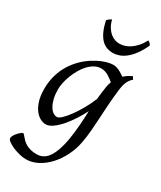

<svg xmlns="http://www.w3.org/2000/svg" viewBox="-229 -751 900 1072"><g transform="rotate(30 221.5 -214.5)"><path d="M165 -46.9Q175.3 -46.9 192.9 -63.2Q210.4 -79.6 230.7 -106.9Q251 -134.3 271.7 -170.4Q292.5 -206.5 308.6 -246.1Q310.5 -264.6 312.7 -284.9Q314.9 -305.2 318.8 -328.1Q320.3 -338.4 323 -347.7Q325.7 -356.9 329.1 -365.2Q321.8 -371.1 313 -377.9Q304.2 -384.8 293.7 -391.1Q283.2 -397.5 271 -401.6Q258.8 -405.8 245.1 -405.8Q222.7 -405.8 202.6 -394.8Q182.6 -383.8 165.8 -365.7Q148.9 -347.7 135.5 -324.5Q122.1 -301.3 112.5 -276.6Q103 -252 97.9 -228Q92.8 -204.1 92.8 -185.1Q92.8 -153.3 98.6 -127.9Q104.5 -102.5 114.3 -84.5Q124 -66.4 137.2 -56.6Q150.4 -46.9 165 -46.9ZM429.2 -439.9Q412.6 -426.3 403.1 -406.2Q393.6 -386.2 389.2 -351.1Q382.3 -293 379.2 -245.1Q376 -197.3 373.8 -155.5Q371.6 -113.8 368.4 -75.9Q365.2 -38.1 358.4 -0.5Q349.6 50.3 327.4 94.7Q305.2 139.2 274.7 172.4Q244.1 205.6 207.3 224.9Q170.4 244.1 132.3 244.1Q111.8 244.1 88.1 238Q64.5 231.9 44.4 223.1Q24.4 214.4 11 204.1Q-2.4 193.8 -2.4 185.1Q-2.4 176.8 3.9 166.3Q10.3 155.8 18.6 146.7Q26.9 137.7 34.9 131.3Q43 125 46.4 125Q50.3 125 54.4 129.9Q58.6 134.8 64.7 141.8Q70.8 148.9 79.3 157.5Q87.9 166 100.1 173.1Q112.3 180.2 129.4 185.1Q146.5 189.9 169.4 189.9Q216.8 189.9 244.6 147.5Q272.5 105 286.6 23.4Q291 -3.9 293.7 -28.1Q296.4 -52.2 298.1 -75Q299.8 -97.7 300.8 -119.4Q301.8 -141.1 302.7 -164.1Q287.1 -133.3 266.4 -100.8Q245.6 -68.4 222.4 -41.5Q199.2 -14.6 175.3 2.7Q151.4 20 129.9 20Q113.8 20 95.5 10.7Q77.1 1.5 61.3 -18.8Q45.4 -39.1 35.2 -71Q24.9 -103 24.9 -148.9Q24.9 -187.5 33.7 -224.4Q42.5 -261.2 60.3 -294.7Q78.1 -328.1 105 -357.7Q131.8 -387.2 168 -411.1Q181.6 -419.9 197.3 -428.2Q212.9 -436.5 229.5 -442.9Q246.1 -449.2 262.5 -453.1Q278.8 -457 293.9 -457Q304.7 -457 314.9 -453.9Q325.2 -450.7 334.7 -445.8Q344.2 -440.9 352.8 -435.1Q361.3 -429.2 369.1 -424.3Q380.4 -435.1 392.8 -442.9Q405.3 -450.7 418 -457ZM414.6 -651.9Q396.5 -612.3 376.7 -585.7Q356.9 -559.1 336.4 -543Q315.9 -526.9 295.4 -519.8Q274.9 -512.7 255.4 -512.7Q233.9 -512.7 215.1 -519.8Q196.3 -526.9 180.7 -543.2Q165 -559.6 152.8 -586.2Q140.6 -612.8 132.3 -651.9Q139.2 -660.2 145.5 -664.6Q151.9 -668.9 159.2 -672.9Q166 -646 177.5 -627.4Q189 -608.9 202.9 -597.4Q216.8 -585.9 231.9 -580.8Q247.1 -575.7 261.2 -575.7Q276.4 -575.7 293.9 -580.8Q311.5 -585.9 328.9 -597.4Q346.2 -608.9 362.8 -627.4Q379.4 -646 393.6 -672.9Q400.4 -668.9 405 -665Q409.7 -661.1 414.6 -651.9Z"/></g></svg>

Font: Gentium Plus Phon
Style: Italic
Weight: 400
Italic angle: -8°
Designer: J. Victor Gaultney, Annie Olsen, Iska Routamaa, Becca Hirsbrunner
Foundry: SIL International
Version: Version 5.000